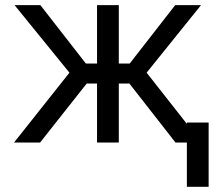

<svg xmlns="http://www.w3.org/2000/svg" viewBox="-20 -550 832 741"><path d="M248 -269.5 36.1 -530.3H135.7L311.5 -304.7H354.5V-530.3H438.5V-304.7H480.5L656.2 -530.3H755.9L545.9 -269.5L757.8 0H657.2L479.5 -227.5H438.5V0H354.5V-227.5H314.5L134.8 0H34.2ZM785.2 170.9H701.2V-77.1H785.2Z"/></svg>

Font: Pretendard JP Variable
Style: Regular
Weight: 400
Designer: Base glyphs from Inter by Rasmus Andersson; Hangul glyphs from Noto Sans CJK(Source Han Sans) by Jang Soo-young and Kang
Foundry: Kil Hyung-jin
Version: Version 1.307;Glyphs 3.2 (3192)